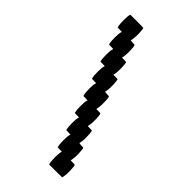

<svg xmlns="http://www.w3.org/2000/svg" viewBox="-233 -699 881 881"><g transform="rotate(45 208.0 -258.0)"><path d="M54.2 -630.4 55.7 -633.3H97.2Q138.7 -633.3 139.6 -632.3Q142.6 -627.4 143.6 -603.5Q144.5 -579.6 142.1 -565.9Q141.6 -563.5 141.4 -561.5Q141.1 -559.6 140.9 -558.3Q140.6 -557.1 140.4 -555.9Q140.1 -554.7 140.1 -554Q140.1 -553.2 140.1 -552.7Q140.1 -552.2 139.6 -551.8V-551.3L151.4 -549.8H152.8Q166 -549.8 167 -548.8Q169.9 -543.9 170.9 -520Q171.9 -496.1 169.9 -482.4Q167.5 -468.8 167 -467.8Q166 -466.8 180.2 -466.8Q193.4 -466.8 194.8 -465.3Q197.8 -460.4 198.7 -436.8Q199.7 -413.1 197.8 -399.4Q195.3 -385.3 194.8 -384.3Q193.8 -383.3 208 -383.3Q221.7 -383.3 222.7 -382.3Q225.6 -377.4 226.6 -353.5Q227.5 -329.6 225.6 -315.9Q223.1 -302.2 222.7 -301.3L234.4 -299.8H235.8Q249.5 -299.8 250.5 -298.8Q253.4 -293.9 254.4 -270Q255.4 -246.1 253.4 -232.4Q251 -218.8 250.5 -217.8Q249.5 -216.8 263.7 -216.8Q276.9 -216.8 278.3 -215.3Q281.2 -210.4 282.2 -186.8Q283.2 -163.1 281.2 -149.4Q278.8 -135.3 278.3 -134.3Q277.3 -133.3 291.5 -133.3Q305.2 -133.3 306.2 -132.3Q308.6 -127.9 309.8 -103.8Q311 -79.6 309.1 -67.4Q308.6 -66.4 308.1 -62.5Q307.6 -58.6 307.6 -57.6Q306.6 -51.8 306.2 -51.3L317.9 -49.8H319.3Q333 -49.8 334 -48.8Q336.4 -44.4 337.6 -20.3Q338.9 3.9 336.9 16.1Q336.4 17.1 335.9 21Q335.4 24.9 335.4 25.4Q334.5 31.7 334 32.2Q333 33.2 347.2 33.2Q360.4 33.2 361.8 34.7Q364.3 39.1 365.5 63.2Q366.7 87.4 364.7 99.6Q364.3 101.1 363.8 104.5Q363.3 107.9 363.3 108.9Q362.3 114.7 361.3 115.7Q360.8 116.2 318.8 116.2H277.3L276.4 112.3Q272.9 99.6 272.9 73.2Q272.9 46.9 276.4 37.1L277.8 33.7L263.7 33.2L249.5 32.7L248.5 28.8Q245.1 16.6 245.1 -9.8Q245.1 -36.1 248.5 -45.9L250 -49.8L235.8 -50.3L221.7 -50.8L220.7 -54.7Q217.3 -67.4 217.3 -93.5Q217.3 -119.6 220.7 -129.4L222.2 -133.3L208 -133.8H193.8L192.9 -137.7Q189.5 -150.4 189.5 -176.8Q189.5 -203.1 192.9 -212.9L194.3 -216.3L180.2 -216.8L166 -217.3L165 -221.2Q161.6 -233.4 161.6 -259.8Q161.6 -286.1 165 -295.9L166.5 -299.8L152.3 -300.3L138.2 -300.8L137.2 -304.7Q133.8 -317.4 134 -343.5Q134.3 -369.6 137.7 -379.4L138.7 -383.3L124.5 -383.8H110.4L109.4 -387.7Q106 -400.4 106.2 -426.8Q106.4 -453.1 109.9 -462.9L110.8 -466.3L96.7 -466.8L83 -467.3L81.5 -471.2Q78.1 -483.9 78.4 -510Q78.6 -536.1 82 -545.9L83 -549.8L69.3 -550.3L55.2 -550.8L54.2 -554.7Q50.8 -567.4 50.8 -594.5Q50.8 -621.6 54.2 -630.4Z"/></g></svg>

Font: VT323
Style: Regular
Weight: 400
Monospace: yes
Version: Version 001.002